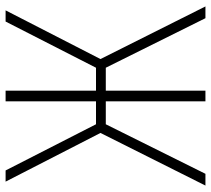

<svg xmlns="http://www.w3.org/2000/svg" viewBox="-54 -700 754 686"><g transform="rotate(-90 323.0 -357.0)"><path d="M3 0H45L222 -356H304V0H342V-356H424L601 0H643L455 -375L629 -714H589L424 -391H342V-714H304V-391H222L57 -714H17L191 -375Z"/></g></svg>

Font: Noto Sans Condensed ExtraLight
Style: Regular
Weight: 200
Width: 3
Designer: Monotype Design Team
Foundry: Monotype Imaging Inc.
Version: Version 2.013